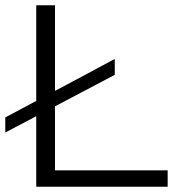

<svg xmlns="http://www.w3.org/2000/svg" viewBox="-20 -706 694 726"><path d="M117 0V-686H188V-62H614V0ZM0 -205V-262L414 -483V-423Z"/></svg>

Font: Archivo Expanded ExtraLight
Style: Regular
Weight: 250
Width: 7
Designer: Hector Gatti
Foundry: Omnibus-Type
Version: Version 2.001